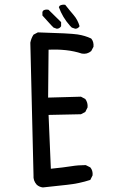

<svg xmlns="http://www.w3.org/2000/svg" viewBox="-20 -814 540 842"><path d="M168 8Q152 6 141 -4Q125 -22 127 -45L113 -627Q117 -647 127 -662L146 -672Q287 -668 320 -663Q353 -658 380 -645Q392 -631 390 -609L380 -590Q362 -575 339 -579Q306 -590 269 -594Q232 -598 193 -596L191 -386L335 -390L354 -380Q366 -364 364 -343L354 -323L335 -313L193 -310L203 -74Q262 -80 292.5 -85Q323 -90 356 -90L376 -80Q388 -66 386 -45L376 -25Q327 -9 274 -3.5Q221 2 168 8ZM229 -688 215 -693 205 -703 166 -746V-762L170 -768Q180 -774 193 -771L248 -717V-699Q241 -688 229 -688ZM310 -688 295 -693 287 -701Q254 -738 238 -783L242 -789Q252 -795 266 -793Q284 -770 302.5 -748.5Q321 -727 329 -699Q322 -688 310 -688Z"/></svg>

Font: NaniFont Regular
Style: Regular
Weight: 400
Designer: Nanigashitei
Version: Version 1.036